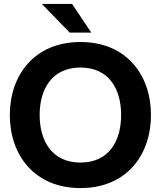

<svg xmlns="http://www.w3.org/2000/svg" viewBox="-20 -946 819 978"><path d="M390 12C625 12 749 -157 749 -360C749 -563 625 -732 390 -732C155 -732 30 -563 30 -360C30 -157 155 12 390 12ZM182 -360C182 -491 244 -602 390 -602C536 -602 597 -491 597 -360C597 -229 536 -118 390 -118C244 -118 182 -229 182 -360ZM193 -926 335 -780H445L347 -926Z"/></svg>

Font: Aspekta 650
Style: Regular
Weight: 650
Designer: Ivo Dolenc
Version: Version 2.000